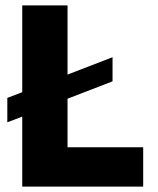

<svg xmlns="http://www.w3.org/2000/svg" viewBox="-20 -688 583 708"><path d="M508 0V-145H229V-324L395 -388V-477L229 -413V-668H62V-348L7 -327V-237L62 -258V0Z"/></svg>

Font: Celebes ExtraBold
Style: Regular
Weight: 800
Designer: Anugrah Pasau
Foundry: Lafontype
Version: Version 1.000